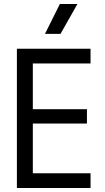

<svg xmlns="http://www.w3.org/2000/svg" viewBox="-20 -945 530 965"><path d="M435.1 -700.2V-626H145V-396H417V-324.2H145V-74.2H435.1V0H64.9V-700.2ZM206.1 -774.9 280.8 -924.8H369.1L284.2 -774.9Z"/></svg>

Font: TASA Explorer
Style: Regular
Weight: 400
Designer: Weizhong Zhang
Foundry: Local Remote
Version: Version 1.000;Glyphs 3.1.2 (3151)